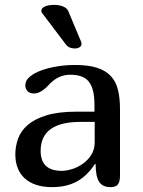

<svg xmlns="http://www.w3.org/2000/svg" viewBox="-20 -769 586 789"><path d="M373 -94.2 370.1 -95.2Q337.4 -45.4 294.9 -22.7Q252.4 0 193.8 0Q156.7 0 128.4 -9.5Q100.1 -19 81.1 -36.6Q62 -54.2 52.5 -79.1Q43 -104 43 -134.8Q43 -167 54 -198.5Q64.9 -230 93.3 -254.9Q121.6 -279.8 170.4 -294.9Q219.2 -310.1 294.9 -310.1H368.2V-337.9Q368.2 -372.1 362.3 -395.8Q356.4 -419.4 344.5 -434.1Q332.5 -448.7 313.5 -455.3Q294.4 -461.9 268.1 -461.9Q218.3 -461.9 180.2 -419.9Q147.9 -384.8 119.1 -384.8Q102.1 -384.8 93 -394.5Q84 -404.3 84 -418.9Q84 -438 102.1 -453.4Q120.1 -468.8 149.2 -479.5Q178.2 -490.2 214.6 -496.1Q251 -502 288.1 -502Q342.3 -502 377.9 -490.7Q413.6 -479.5 434.8 -457Q456.1 -434.6 464.6 -400.6Q473.1 -366.7 473.1 -320.8V-46.9Q473.1 -22.9 464.8 -11.5Q456.5 0 434.1 0Q401.4 0 387.2 -22.2Q373 -44.4 373 -94.2ZM369.1 -268.1H311Q147 -268.1 147 -148.9Q147 -66.9 233.9 -66.9Q252.9 -66.9 276.4 -74.2Q299.8 -81.5 320.6 -96.2Q341.3 -110.8 355.2 -132.8Q369.1 -154.8 369.1 -184.1ZM251 -585.9 152.8 -715.8Q149.9 -718.8 149.9 -725.1Q149.9 -735.4 164.3 -742.2Q178.7 -749 203.6 -749Q223.1 -749 239.3 -742.4Q255.4 -735.8 260.7 -723.1L313 -598.1Q314.9 -594.7 314.9 -588.9Q314.9 -580.1 307.1 -575Q299.3 -569.8 287.6 -569.8Q263.2 -569.8 251 -585.9Z"/></svg>

Font: Marmelad
Style: Regular
Weight: 400
Designer: Manvel Shmavonyan
Foundry: Cyreal (www.cyreal.org)
Version: Version 1.000